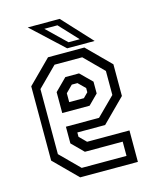

<svg xmlns="http://www.w3.org/2000/svg" viewBox="-106 -761 675 834"><g transform="rotate(-15 232.0 -344.0)"><path d="M314 -540 417 -437V-294.5L314 -191.5H189V-172L219.5 -141.5H410V0H150.5L47.5 -103V-437L150.5 -540ZM294 -501.5H169.5L83 -415V-122.5L167.5 -38H369V-102H199L147.5 -153.5V-228.5H296.5L378 -309.5V-417.5ZM262.5 -437.5 314 -386.5V-333.5L270.5 -290H147.5V-384L201 -437.5ZM245 -398.5H219.5L189 -368V-328H255L276 -349V-368ZM364.5 -556H241L99 -688H242.5ZM304 -580 226 -663.5H167L253.5 -580Z"/></g></svg>

Font: Tourney Condensed
Style: Regular
Weight: 400
Width: 3
Designer: Tyler Finck
Foundry: Etcetera Type Co
Version: Version 1.010; ttfautohint (v1.8.3)